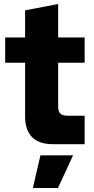

<svg xmlns="http://www.w3.org/2000/svg" viewBox="-20 -724 471 964"><path d="M246 0Q176 0 141 -35.5Q106 -71 106 -140V-409H6V-536H106V-672L272 -704V-536H405V-409H272V-188Q272 -163 284 -153Q296 -143 318 -143H405V0ZM145 220 183 56H347L271 220Z"/></svg>

Font: Mona Sans Expanded
Style: Bold
Weight: 700
Width: 7
Designer: Deni Anggara
Foundry: GitHub
Version: Version 2.000